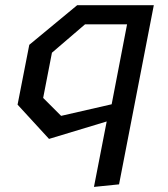

<svg xmlns="http://www.w3.org/2000/svg" viewBox="-20 -534 660 754"><path d="M349 200 447.5 190 584 -513.5H283L95 -358L49 -123L172.5 11.5L399 -57ZM149.5 -149.5 184 -327 314 -438.5H479L418.5 -124.5L220 -79Z"/></svg>

Font: Monaspace Krypton
Style: Italic
Weight: 400
Italic angle: -11°
Designer: Riley Cran & the Lettermatic Team
Foundry: Lettermatic
Version: Version 1.101 (Monaspace Krypton)